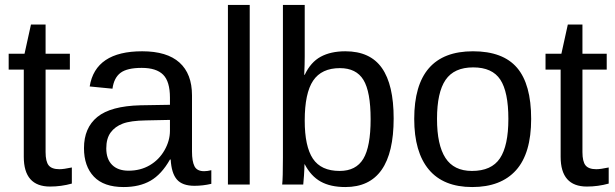

<svg xmlns="http://www.w3.org/2000/svg" viewBox="-20 -745 2484 775"><path d="M270 -4Q227 8 182 8Q76 8 76 -112V-464H15V-528H79L105 -646H164V-528H262V-464H164V-131Q164 -93 176.5 -77.5Q189 -62 220 -62Q237 -62 270 -69Z M479 10Q399 10 359 -32Q319 -74 319 -147Q319 -229 373 -273Q427 -317 547 -320L666 -322V-351Q666 -416 638.5 -443.5Q611 -471 552 -471Q493 -471 466.5 -451Q440 -431 434 -387L342 -396Q365 -538 554 -538Q654 -538 704.5 -492.5Q755 -447 755 -360V-133Q755 -94 765 -74Q775 -54 804 -54Q817 -54 833 -58V-3Q799 5 765 5Q716 5 694 -20.5Q672 -46 669 -101H666Q632 -41 587.5 -15.5Q543 10 479 10ZM499 -56Q547 -56 584.5 -78Q622 -100 644 -138.5Q666 -177 666 -217V-261L569 -259Q507 -258 475.5 -246Q444 -234 426.5 -210Q409 -186 409 -146Q409 -103 432.5 -79.5Q456 -56 499 -56Z M900 0V-725H988V0Z M1569 -267Q1569 10 1374 10Q1314 10 1274.5 -12Q1235 -34 1210 -82H1209Q1209 -67 1207 -36Q1205 -5 1204 0H1119Q1122 -26 1122 -109V-725H1210V-518Q1210 -486 1208 -443H1210Q1234 -494 1274.5 -516Q1315 -538 1374 -538Q1474 -538 1521.5 -470.5Q1569 -403 1569 -267ZM1476 -264Q1476 -375 1447 -422.5Q1418 -470 1352 -470Q1278 -470 1244 -419.5Q1210 -369 1210 -258Q1210 -154 1243 -104.5Q1276 -55 1351 -55Q1417 -55 1446.5 -104Q1476 -153 1476 -264Z M2124 -265Q2124 -126 2063 -58Q2002 10 1886 10Q1770 10 1711 -60.5Q1652 -131 1652 -265Q1652 -538 1889 -538Q2010 -538 2067 -471.5Q2124 -405 2124 -265ZM2032 -265Q2032 -374 1999.5 -423.5Q1967 -473 1890 -473Q1813 -473 1778.5 -422.5Q1744 -372 1744 -265Q1744 -160 1778 -107.5Q1812 -55 1885 -55Q1964 -55 1998 -106Q2032 -157 2032 -265Z M2437 -4Q2394 8 2349 8Q2243 8 2243 -112V-464H2182V-528H2246L2272 -646H2331V-528H2429V-464H2331V-131Q2331 -93 2343.5 -77.5Q2356 -62 2387 -62Q2404 -62 2437 -69Z"/></svg>

Font: TharLon
Style: Regular
Weight: 400
Designer: Sai Zin Di Di Zone
Foundry: Sai Zin Di Di Zone, Sun Tun
Version: Version 1.003 September 27 2012